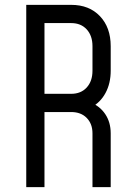

<svg xmlns="http://www.w3.org/2000/svg" viewBox="-20 -770 552 790"><path d="M88 0V-750H273Q347 -750 391.2 -703.5Q435.5 -657 435.5 -580V-479Q435.5 -427 414.2 -387.5Q393 -348 354 -327.5L350.5 -349.5Q390.5 -334 413 -300.5Q435.5 -267 435.5 -221.5V0H360.5V-221.5Q360.5 -260.5 336.8 -284.8Q313 -309 273 -309H163V0ZM163 -384H273Q313 -384 336.8 -410Q360.5 -436 360.5 -479V-580Q360.5 -623 336.8 -649Q313 -675 273 -675H163Z"/></svg>

Font: Mohave Light
Style: Regular
Weight: 400
Version: Version 2.003